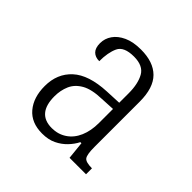

<svg xmlns="http://www.w3.org/2000/svg" viewBox="-105 -801 503 503"><g transform="rotate(45 146.5 -549.5)"><path d="M116 -380Q76 -380 54.5 -405.5Q33 -431 33 -473Q33 -519 63.5 -547Q94 -575 158 -578L202 -580V-615Q202 -650 190 -671.5Q178 -693 144 -693Q107 -693 97.5 -672.5Q88 -652 88 -620Q73 -620 64.5 -628.5Q56 -637 56 -655Q56 -672 66 -686.5Q76 -701 95.5 -710Q115 -719 144 -719Q190 -719 214 -695Q238 -671 238 -620V-452Q238 -424 244 -416Q250 -408 273 -408V-386H212L207 -435H203Q196 -421 184 -408.5Q172 -396 155.5 -388Q139 -380 116 -380ZM124 -408Q147 -408 165 -420Q183 -432 192.5 -454Q202 -476 202 -505V-557L163 -555Q126 -554 106 -542.5Q86 -531 78 -512.5Q70 -494 70 -472Q70 -440 83.5 -424Q97 -408 124 -408Z"/></g></svg>

Font: Noto Serif Khmer Condensed ExtraLight
Style: Regular
Weight: 250
Width: 3
Designer: Danh Hong and the Monotype Design Team
Foundry: Monotype Imaging Inc.
Version: Version 2.004